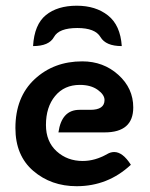

<svg xmlns="http://www.w3.org/2000/svg" viewBox="-20 -642 523 669"><path d="M256.8 -259.3H294.9Q344.2 -259.3 344.2 -293.5Q344.2 -312 320.3 -329.1Q296.4 -346.2 258.3 -346.2Q204.1 -346.2 172.1 -307.6Q140.1 -269 140.1 -206.5Q140.1 -148.9 177.2 -115Q214.4 -81.1 268.1 -81.1Q311.5 -81.1 354 -105.5Q365.7 -112.3 377.9 -112.3Q407.7 -112.3 436 -67.9Q356 6.8 247.1 6.8Q158.2 6.8 95.9 -46.6Q33.7 -100.1 33.7 -195.8Q33.7 -303.7 100.6 -366Q167.5 -428.2 266.6 -428.2Q340.3 -428.2 392.3 -381.3Q444.3 -334.5 444.3 -267.6Q444.3 -180.7 344.7 -180.7H183.6Q194.8 -259.3 256.8 -259.3ZM247.6 -622.1Q313.5 -622.1 356.4 -588.1Q399.4 -554.2 404.3 -481.4Q348.6 -481.4 330.1 -512.9Q311.5 -544.4 249.5 -544.4Q185.1 -544.4 168 -512.9Q150.9 -481.4 95.2 -481.4Q99.6 -556.6 139.9 -589.4Q180.2 -622.1 247.6 -622.1Z"/></svg>

Font: ALMAS
Style: Bold
Weight: 700
Designer: ALMAS Font/ by Husham Jawad Kadhim, derived from the Bainsely font by/ Paul James MIller
Foundry: High-Logic / Made with FontCreator
Version: Version 1.411;September 19, 2021;FontCreator 14.0.0.2814 32-